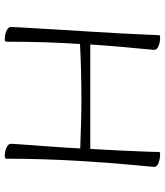

<svg xmlns="http://www.w3.org/2000/svg" viewBox="38 -730 705 822"><g transform="rotate(90 391.0 -319.5)"><path d="M149 13Q140 13 131 11.5Q122 10 114 6.5Q106 3 101 -2Q96 -7 96 -14Q96 -17 97.5 -46.5Q99 -76 102 -125Q105 -174 108.5 -233.5Q112 -293 116 -355.5Q120 -418 123 -475.5Q126 -533 128 -577.5Q130 -622 131 -645Q131 -649 132.5 -650.5Q134 -652 141 -652Q150 -652 159 -650.5Q168 -649 176 -646Q184 -643 189 -638Q194 -633 194 -626Q194 -622 190.5 -586.5Q187 -551 181.5 -491Q176 -431 171 -353H618Q622 -415 624.5 -472.5Q627 -530 629 -575.5Q631 -621 631 -645Q631 -649 632.5 -650.5Q634 -652 641 -652Q650 -652 659 -650.5Q668 -649 676.5 -646Q685 -643 690 -638Q695 -633 695 -626Q695 -623 692.5 -597Q690 -571 686 -527.5Q682 -484 677.5 -426Q673 -368 669 -298.5Q665 -229 662.5 -152.5Q660 -76 660 5Q660 9 657.5 11Q655 13 649 13Q640 13 631 11.5Q622 10 614 6.5Q606 3 601 -2Q596 -7 596 -14Q596 -17 599 -59.5Q602 -102 607 -168.5Q612 -235 616 -310Q564 -312 510 -313.5Q456 -315 402 -315Q286 -315 169 -309Q164 -238 161.5 -158.5Q159 -79 159 5Q159 9 157 11Q155 13 149 13Z"/></g></svg>

Font: Briem Hand Thin
Style: Regular
Weight: 100
Designer: Gunnlaugur SE Briem, Eben Sorkin
Foundry: Sorkin Type Co.
Version: Version 1.003